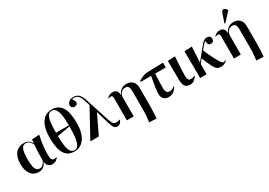

<svg xmlns="http://www.w3.org/2000/svg" viewBox="21 -1884 4475 3194"><g transform="rotate(-30 2258.0 -287.0)"><path d="M251 14.2Q157.2 14.2 102.5 -57.6Q47.9 -129.4 47.9 -252Q47.9 -383.8 106.4 -456.8Q165 -529.8 271 -529.8Q319.8 -529.8 357.4 -506.6Q395 -483.4 412.1 -442.9H414.1L420.9 -513.2L556.2 -522L563 -516.1Q543 -432.6 531.5 -342.5Q520 -252.4 520 -180.2Q520 -104 533.9 -75Q547.9 -45.9 583 -45.9Q602.5 -45.9 623 -54.2L627 -46.9Q583 14.2 514.2 14.2Q463.9 14.2 435.3 -14.4Q406.7 -43 403.8 -95.2H400.9Q355.5 14.2 251 14.2ZM294.9 -29.8Q326.7 -29.8 355 -54.9Q383.3 -80.1 398.9 -122.1Q398.9 -287.1 411.1 -417Q394 -460.9 364 -486.1Q334 -511.2 298.8 -511.2Q240.2 -511.2 215.6 -455.3Q190.9 -399.4 190.9 -266.1Q190.9 -177.2 201.2 -126.2Q211.4 -75.2 233.9 -52.5Q256.3 -29.8 294.9 -29.8Z M936.5 14.2Q808.6 14.2 748.5 -83.5Q688.5 -181.2 688.5 -387.2Q688.5 -577.6 757.1 -679.9Q825.7 -782.2 952.6 -782.2Q1203.6 -782.2 1203.6 -384.8Q1203.6 -196.3 1132.8 -91.1Q1062 14.2 936.5 14.2ZM821.8 -410.2H1068.8Q1068.8 -595.2 1038.3 -679.7Q1007.8 -764.2 940.9 -764.2Q897.5 -764.2 871.6 -729.7Q845.7 -695.3 833.7 -618.4Q821.8 -541.5 821.8 -410.2ZM948.7 -3.9Q1012.2 -3.9 1040.5 -95.2Q1068.8 -186.5 1068.8 -390.1L821.8 -346.2Q821.8 -164.6 851.8 -84.2Q881.8 -3.9 948.7 -3.9Z M1845.7 -70.8 1850.6 -64Q1837.9 -28.8 1814.7 -8.3Q1791.5 12.2 1763.7 12.2Q1723.1 12.2 1700.4 -18.1Q1677.7 -48.3 1651.4 -138.2L1584.5 -362.8H1581.5L1407.7 0H1255.4L1247.6 -5.9L1534.7 -528.8L1508.3 -616.2Q1483.4 -698.7 1452.9 -731.4Q1422.4 -764.2 1369.6 -764.2Q1343.8 -764.2 1333.5 -757.8Q1368.7 -704.6 1368.7 -681.2Q1368.7 -658.7 1352.5 -644.3Q1336.4 -629.9 1311.5 -629.9Q1281.7 -629.9 1264.2 -645.8Q1246.6 -661.6 1246.6 -689Q1246.6 -728.5 1281 -755.4Q1315.4 -782.2 1365.7 -782.2Q1430.2 -782.2 1468 -746.1Q1505.9 -710 1534.7 -622.1L1688.5 -147Q1703.6 -99.1 1724.6 -78.6Q1745.6 -58.1 1779.3 -58.1Q1816.4 -58.1 1845.7 -70.8Z M2382.3 222.2 2250.5 214.8Q2261.7 138.2 2264.9 90.3Q2268.1 42.5 2268.1 -34.2V-368.2Q2268.1 -432.6 2250.5 -459.2Q2232.9 -485.8 2189.5 -485.8Q2141.6 -485.8 2109.9 -448.5Q2078.1 -411.1 2078.1 -354V0H1946.3V-431.2Q1946.3 -477.1 1909.2 -477.1Q1889.6 -477.1 1866.2 -464.8L1861.3 -472.2Q1885.3 -500 1911.9 -512.5Q1938.5 -524.9 1972.2 -524.9Q2019 -524.9 2043.5 -498.5Q2067.9 -472.2 2072.3 -416H2075.2Q2094.7 -469.2 2138.2 -499.5Q2181.6 -529.8 2238.3 -529.8Q2315.4 -529.8 2357.9 -483.9Q2400.4 -438 2400.4 -355V-33.2Q2400.4 84 2389.2 215.8Z M2743.2 14.2Q2684.6 14.2 2651.9 -20.5Q2619.1 -55.2 2619.1 -117.2Q2619.1 -204.1 2665 -438H2464.8L2465.8 -457Q2502 -482.4 2551.5 -501.7Q2601.1 -521 2630.9 -522L2946.8 -529.8V-443.8L2939 -438H2742.2Q2732.9 -252.4 2732.9 -160.2Q2732.9 -61 2805.2 -61Q2858.9 -61 2898.9 -98.1L2908.2 -90.8Q2872.1 -34.2 2833.7 -10Q2795.4 14.2 2743.2 14.2Z M3160.6 14.2Q3095.7 14.2 3064.7 -24.4Q3033.7 -63 3033.7 -144Q3033.7 -460.9 3030.8 -515.1L3163.6 -522L3170.9 -516.1Q3152.8 -273.9 3152.8 -147Q3152.8 -62 3213.9 -62Q3252.9 -62 3286.6 -80.1L3291.5 -71.8Q3236.3 14.2 3160.6 14.2Z M3754.4 14.2Q3706.5 14.2 3676.3 -8.1Q3646 -30.3 3619.6 -85Q3564 -197.3 3538.6 -270L3479.5 -195.8L3477.5 0H3354.5L3350.6 -515.1L3489.7 -522L3495.6 -516.1Q3481.4 -288.1 3479.5 -222.2L3647.5 -430.2Q3690.9 -484.9 3722.4 -507.3Q3753.9 -529.8 3786.6 -529.8Q3818.8 -529.8 3838.1 -512.2Q3857.4 -494.6 3857.4 -465.8Q3857.4 -438 3840.8 -420.4Q3824.2 -402.8 3796.4 -402.8Q3763.7 -402.8 3749.5 -425.3Q3735.4 -447.8 3742.7 -487.8Q3729.5 -486.3 3706.5 -466.3Q3683.6 -446.3 3660.6 -417L3625.5 -373Q3654.3 -295.4 3723.6 -164.1Q3766.1 -83 3785.2 -58.6Q3804.2 -34.2 3825.7 -34.2Q3843.3 -34.2 3865.7 -46.9L3870.6 -39.1Q3848.6 -14.6 3817.4 -0.2Q3786.1 14.2 3754.4 14.2Z M4169.4 -576.2 4157.2 -582 4212.4 -747.1Q4221.7 -774.4 4232.4 -785.2Q4243.2 -795.9 4261.2 -795.9Q4300.3 -795.9 4319.3 -746.1V-737.8ZM4439.5 222.2 4307.6 214.8Q4318.8 138.2 4322 90.3Q4325.2 42.5 4325.2 -34.2V-368.2Q4325.2 -432.6 4307.6 -459.2Q4290 -485.8 4246.6 -485.8Q4198.7 -485.8 4167 -448.5Q4135.3 -411.1 4135.3 -354V0H4003.4V-431.2Q4003.4 -477.1 3966.3 -477.1Q3946.8 -477.1 3923.3 -464.8L3918.5 -472.2Q3942.4 -500 3969 -512.5Q3995.6 -524.9 4029.3 -524.9Q4076.2 -524.9 4100.6 -498.5Q4125 -472.2 4129.4 -416H4132.3Q4151.9 -469.2 4195.3 -499.5Q4238.8 -529.8 4295.4 -529.8Q4372.6 -529.8 4415 -483.9Q4457.5 -438 4457.5 -355V-33.2Q4457.5 84 4446.3 215.8Z"/></g></svg>

Font: Display Semibold
Style: Regular
Weight: 600
Designer: Latin by Veronika Burian and Jose Scaglione. Greek by Irene Vlachou. Cyrillic by Vera Evstafieva.
Foundry: TypeTogether
Version: Version 3.002